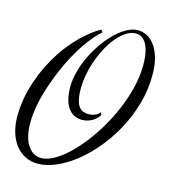

<svg xmlns="http://www.w3.org/2000/svg" viewBox="-107 -787 781 885"><g transform="rotate(15 283.5 -344.0)"><path d="M507.3 -552.2Q507.3 -563 506.3 -577.1Q505.4 -591.3 502.9 -606Q500.5 -620.6 495.6 -634.5Q490.7 -648.4 482.9 -659.4Q475.1 -670.4 463.9 -677.2Q452.6 -684.1 437 -684.1Q415 -684.1 393.3 -670.7Q371.6 -657.2 351.6 -634.3Q331.5 -611.3 314.2 -580.6Q296.9 -549.8 284.2 -515.1Q271.5 -480.5 264.2 -443.6Q256.8 -406.7 256.8 -372.1Q256.8 -319.8 271.7 -293.9Q286.6 -268.1 321.8 -268.1Q334 -268.1 343.5 -271Q353 -273.9 359.6 -277.8Q366.2 -281.7 370.1 -285.6Q374 -289.6 375 -292L379.9 -278.8Q370.1 -264.2 358.9 -255.6Q347.7 -247.1 336.4 -242.4Q325.2 -237.8 315.4 -236.3Q305.7 -234.9 298.8 -234.9Q255.9 -234.9 231.9 -269.8Q208 -304.7 208 -368.7Q208 -403.8 218.3 -442.1Q228.5 -480.5 246.3 -517.3Q264.2 -554.2 287.6 -587.6Q311 -621.1 337.2 -646.2Q363.3 -671.4 390.6 -686.3Q418 -701.2 443.8 -701.2Q461.4 -701.2 481.7 -692.4Q502 -683.6 519.5 -662.4Q537.1 -641.1 548.6 -605.5Q560.1 -569.8 560.1 -516.1Q560.1 -447.8 541.5 -382.1Q522.9 -316.4 491.7 -257.6Q460.4 -198.7 419.4 -148.9Q378.4 -99.1 333.3 -63.2Q288.1 -27.3 241.9 -7.1Q195.8 13.2 154.3 13.2Q120.6 13.2 93.3 -0.7Q65.9 -14.6 46.9 -39.6Q27.8 -64.5 17.6 -98.9Q7.3 -133.3 7.3 -174.8Q7.3 -213.4 14.4 -257.1Q21.5 -300.8 38.1 -348.1Q53.2 -391.1 71.5 -427.5Q89.8 -463.9 109.4 -493.9Q128.9 -523.9 149.2 -547.9Q169.4 -571.8 188 -590.3Q231.9 -633.8 277.8 -660.2L286.6 -648.9Q256.8 -623.5 226.6 -582Q213.4 -564.5 199 -541.3Q184.6 -518.1 169.4 -489.5Q154.3 -460.9 139.2 -426Q124 -391.1 109.9 -350.1Q91.3 -296.9 82 -248.8Q72.8 -200.7 72.8 -160.2Q72.8 -127.9 78.9 -101.3Q85 -74.7 96.7 -55.9Q108.4 -37.1 125 -26.6Q141.6 -16.1 162.6 -16.1Q194.3 -16.1 232.2 -39.6Q270 -63 308.3 -103.3Q346.7 -143.6 382.6 -196.8Q418.5 -250 446.3 -309.6Q474.1 -369.1 490.7 -431.6Q507.3 -494.1 507.3 -552.2Z"/></g></svg>

Font: Dynalight
Style: Regular
Weight: 400
Version: Version 1.000